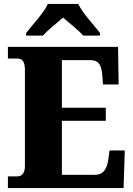

<svg xmlns="http://www.w3.org/2000/svg" viewBox="-20 -951 674 971"><path d="M112 -784V-771H197C217 -794 270 -838 299 -862C327 -839 384 -791 401 -771H486V-784C457 -822 396 -886 376 -931H222C202 -886 141 -822 112 -784ZM20 0H605L611 -190H534L527 -140C520 -96 502 -67 461 -67H293V-340H515V-406H293V-647H434C478 -647 492 -626 497 -574L501 -524H580L577 -714H20V-655H66C86 -655 106 -648 106 -599V-110C106 -79 93 -59 68 -59H20Z"/></svg>

Font: Noto Serif Bengali SemiCondensed Black
Style: Regular
Weight: 900
Width: 4
Designer: Juan Bruce, Universal Thirst, Indian Type Foundry and the Monotype Design Team.
Foundry: Monotype Imaging Inc.
Version: Version 2.003